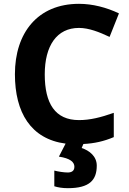

<svg xmlns="http://www.w3.org/2000/svg" viewBox="-20 -744 677 1004"><path d="M486 122C486 73 447 43 407 30L416 9C474 6 523 -5 575 -27V-154C507 -130 451 -116 393 -116C268 -116 214 -203 214 -355C214 -505 277 -598 393 -598C445 -598 500 -576 553 -551L602 -674C537 -705 464 -724 393 -724C177 -724 58 -572 58 -356C58 -156 141 -17 323 7L288 75C348 84 369 104 369 128C369 151 353 158 334 158C314 158 283 153 264 148V230C283 236 306 240 335 240C449 240 486 197 486 122Z"/></svg>

Font: Noto Sans Lisu
Style: Bold
Weight: 700
Designer: Monotype Design Team. David Williams.
Foundry: Monotype Imaging Inc.
Version: Version 2.102